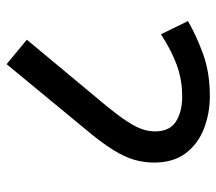

<svg xmlns="http://www.w3.org/2000/svg" viewBox="-58 -614 672 597"><g transform="rotate(-90 278.5 -316.0)"><path d="M277 0Q225 0 177.5 -18Q130 -36 100.5 -74.5Q71 -113 71 -174Q71 -204 79.5 -234.5Q88 -265 111.5 -302.5Q135 -340 179 -392L377 -632L453 -569L245 -319Q215 -282 198.5 -256.5Q182 -231 175 -211Q168 -191 168 -170Q168 -125 198.5 -105.5Q229 -86 276 -86Q328 -86 373.5 -102.5Q419 -119 470 -152L511 -68Q464 -41 407 -20.5Q350 0 277 0Z"/></g></svg>

Font: Noto Sans Medium
Style: Regular
Weight: 500
Designer: Monotype Design Team
Foundry: Monotype Imaging Inc.
Version: Version 2.007